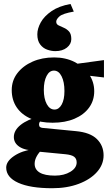

<svg xmlns="http://www.w3.org/2000/svg" viewBox="-20 -740 566 982"><path d="M247.1 222.7Q134.8 222.7 73.2 194.8Q11.7 167 11.7 117.2Q11.7 85 52.2 57.6Q92.8 30.3 153.3 22.5L197.3 23.4Q179.7 38.1 168.5 58.1Q157.2 78.1 157.2 97.7Q157.2 127 183.1 142.6Q209 158.2 260.7 158.2Q307.6 158.2 339.8 138.7Q372.1 119.1 372.1 90.8Q372.1 71.3 358.9 61.5Q345.7 51.8 314.5 48.8L172.9 35.2L167 30.3Q109.4 30.3 80.1 11.2Q50.8 -7.8 50.8 -39.1Q50.8 -73.2 85.4 -101.1Q120.1 -128.9 179.7 -143.6L197.3 -128.9Q190.4 -125 185.1 -118.7Q179.7 -112.3 179.7 -104.5Q179.7 -94.7 184.1 -90.8Q188.5 -86.9 197.3 -85.9L368.2 -69.3Q441.4 -62.5 475.6 -28.8Q509.8 4.9 509.8 54.7Q509.8 101.6 476.1 139.6Q442.4 177.7 382.8 200.2Q323.2 222.7 247.1 222.7ZM249 -112.3Q185.5 -112.3 138.2 -132.8Q90.8 -153.3 65.4 -190.9Q40 -228.5 40 -279.3Q40 -328.1 68.8 -365.7Q97.7 -403.3 146.5 -424.8Q195.3 -446.3 256.8 -446.3Q315.4 -446.3 361.8 -422.9Q408.2 -399.4 435.1 -360.4Q461.9 -321.3 461.9 -273.4Q461.9 -225.6 435.5 -189.5Q409.2 -153.3 361.3 -132.8Q313.5 -112.3 249 -112.3ZM258.8 -179.7Q281.2 -179.7 295.4 -205.1Q309.6 -230.5 309.6 -274.4Q309.6 -321.3 294.9 -350.1Q280.3 -378.9 255.9 -378.9Q232.4 -378.9 218.3 -351.6Q204.1 -324.2 204.1 -280.3Q204.1 -235.4 219.2 -207.5Q234.4 -179.7 258.8 -179.7ZM511.7 -343.8 371.1 -360.4 353.5 -411.1 511.7 -432.6ZM340.8 -719.7 357.4 -680.7Q300.8 -670.9 284.2 -656.2Q267.6 -641.6 267.6 -628.9Q267.6 -616.2 279.3 -610.4Q291 -604.5 306.2 -598.1Q321.3 -591.8 333 -579.1Q344.7 -566.4 344.7 -540Q344.7 -514.6 322.3 -496.6Q299.8 -478.5 262.7 -478.5Q242.2 -478.5 220.7 -486.3Q199.2 -494.1 185.1 -513.2Q170.9 -532.2 170.9 -564.5Q170.9 -593.8 188.5 -625.5Q206.1 -657.2 243.7 -683.1Q281.2 -709 340.8 -719.7Z"/></svg>

Font: Crimson Pro Black
Style: Regular
Weight: 900
Designer: Jacques Le Bailly
Foundry: Baron von Fonthausen
Version: Version 1.003